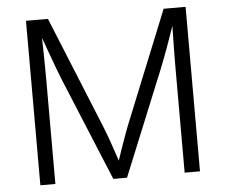

<svg xmlns="http://www.w3.org/2000/svg" viewBox="-52 -787 995 846"><g transform="rotate(-5 446.0 -364.0)"><path d="M92.8 0V-727.5H189.9L393.6 -227.5Q400.4 -210.9 408.2 -189.5Q416 -168 424.3 -143.8Q432.6 -119.6 440.7 -95.7Q448.7 -71.8 455.1 -51.3H437.5Q444.3 -71.3 452.1 -94.7Q460 -118.2 468.5 -142.6Q477.1 -167 485.1 -189Q493.2 -210.9 499.5 -227.5L701.7 -727.5H798.8V0H731V-462.4Q731 -484.4 731.2 -510Q731.4 -535.6 731.9 -563.2Q732.4 -590.8 732.9 -618.7Q733.4 -646.5 733.9 -673.3H741.7Q731.9 -644 721.4 -614.3Q710.9 -584.5 700.9 -556.6Q690.9 -528.8 681.6 -504.9Q672.4 -481 665 -462.4L476.1 0H415.5L224.6 -462.4Q217.3 -480.5 208.5 -504.2Q199.7 -527.8 189.5 -555.4Q179.2 -583 168.7 -613Q158.2 -643.1 147 -673.3H156.2Q156.7 -648.4 157.2 -621.1Q157.7 -593.8 158.2 -565.7Q158.7 -537.6 158.9 -511.2Q159.2 -484.9 159.2 -462.4V0Z"/></g></svg>

Font: Inter 17pt Light
Style: Regular
Weight: 300
Version: Version 4.001;git-66647c0bb